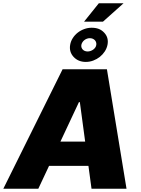

<svg xmlns="http://www.w3.org/2000/svg" viewBox="-43 -1149 858 1169"><path d="M338.1 -727.3H608L727.3 0H514.2L495.4 -139.2H255.7L190.3 0H-22.7ZM384.2 -876.1Q387.8 -897.7 399.9 -916.7Q411.9 -935.7 429.7 -949.8Q447.4 -963.8 469.5 -971.9Q491.5 -980.1 514.9 -980.1Q539.4 -980.1 558.1 -973Q576.7 -965.9 591.6 -949.9Q620 -919.4 611.5 -876.1Q607.2 -854.8 595 -835.9Q582.7 -817.1 565 -802.9Q547.2 -788.7 525.2 -780.4Q503.2 -772 479.4 -772Q433.2 -772 404.8 -802.9Q376.8 -833.8 384.2 -876.1ZM475.5 -286.9 443.2 -527H437.5L324.9 -286.9ZM558.9 -1129.3H709.5L583.8 -1017H468.8ZM490.8 -835.6Q499.3 -835.6 508.2 -838.6Q517 -841.6 524.5 -846.9Q532 -852.3 537.1 -859.7Q542.3 -867.2 543.3 -876.1Q544.4 -884.6 541.9 -892Q539.4 -899.5 534.1 -904.8Q528.8 -910.2 521 -913.4Q513.1 -916.5 503.6 -916.5Q494.7 -916.5 486.2 -913.4Q477.6 -910.2 470.7 -904.8Q463.8 -899.5 459 -892Q454.2 -884.6 452.4 -876.1Q451 -867.9 453.1 -860.6Q455.3 -853.3 460.4 -847.7Q465.6 -842 473.4 -838.8Q481.2 -835.6 490.8 -835.6Z"/></svg>

Font: Inter P Black
Style: Italic
Weight: 900
Italic angle: -9.40001°
Designer: Rasmus Andersson
Foundry: rsms
Version: Version 3.018;git-588b23468